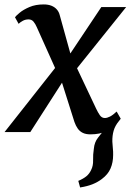

<svg xmlns="http://www.w3.org/2000/svg" viewBox="-39 -582 578 846"><path d="M314 244 306 215Q328.5 205.5 341.8 194.5Q355 183.5 362.5 167Q372 148.5 371.2 123.8Q370.5 99 374.5 73.5Q377 44.5 393 24.5Q409 4.5 420.5 -10.5L485 -48.5Q468 -28 461.8 -6.2Q455.5 15.5 456 42Q456.5 55 458.2 70.8Q460 86.5 459.5 101Q459.5 133.5 448.2 160Q437 186.5 409.5 207Q391 221 368.2 230Q345.5 239 314 244ZM359.5 10Q339.5 10 326 3.5Q312.5 -3 303.8 -15.2Q295 -27.5 289 -44.5L220 -262.5L259.5 -257L94.5 0H-19L233 -319.5L223 -239.5L123 -462.5Q117 -476.5 108.8 -486.5Q100.5 -496.5 87 -496.5Q73 -496.5 61.8 -490.5Q50.5 -484.5 43 -477L27 -506Q31.5 -512.5 47.8 -526Q64 -539.5 90.8 -551Q117.5 -562.5 153.5 -562.5Q173 -562.5 187.5 -556.8Q202 -551 211.2 -540.5Q220.5 -530 224 -516L283.5 -301.5L245 -307.5L407.5 -551H517L271 -244.5L280.5 -323.5L384.5 -103.5Q392.5 -86.5 401 -74.2Q409.5 -62 423 -62Q433 -62 445.8 -68.5Q458.5 -75 475 -90.5L493 -59Q488.5 -51.5 472.8 -35Q457 -18.5 429.2 -4.2Q401.5 10 359.5 10Z"/></svg>

Font: Merriweather 28pt Medium
Style: Italic
Weight: 500
Italic angle: -7.8°
Version: Version 2.101